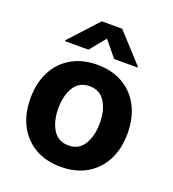

<svg xmlns="http://www.w3.org/2000/svg" viewBox="-141 -879 896 997"><g transform="rotate(20 307.0 -380.5)"><path d="M306.6 10.7Q224.1 10.7 163.8 -24.7Q103.5 -60.1 71 -123.3Q38.6 -186.5 38.6 -270.5Q38.6 -355 71 -418.5Q103.5 -481.9 163.8 -517.3Q224.1 -552.7 306.6 -552.7Q389.6 -552.7 450 -517.3Q510.3 -481.9 542.7 -418.5Q575.2 -355 575.2 -270.5Q575.2 -186.5 542.7 -123.3Q510.3 -60.1 450 -24.7Q389.6 10.7 306.6 10.7ZM192.4 -271.5Q192.4 -200.2 221.2 -153.8Q250 -107.4 307.1 -107.4Q363.8 -107.4 392.6 -153.8Q421.4 -200.2 421.4 -271.5Q421.4 -342.8 392.6 -388.7Q363.8 -434.6 307.1 -434.6Q250 -434.6 221.2 -388.7Q192.4 -342.8 192.4 -271.5ZM377.4 -610.4 306.2 -697.3 235.4 -610.4H106V-615.7L250 -772.5H362.8L506.3 -615.7V-610.4Z"/></g></svg>

Font: Konkhmer Sleokchher
Style: Regular
Weight: 400
Designer: Suon May Sophanith
Version: Version 1.000; ttfautohint (v1.8.4.7-5d5b);gftools[0.9.23]